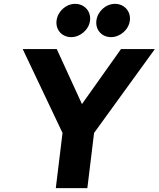

<svg xmlns="http://www.w3.org/2000/svg" viewBox="-20 -968 825 998"><path d="M274 -861C268 -813 302 -775 350 -775C397 -775 442 -813 448 -861C454 -910 418 -948 371 -948C323 -948 280 -909 274 -861ZM481 -861C475 -813 509 -775 557 -775C604 -775 649 -813 655 -861C661 -910 625 -948 578 -948C530 -948 487 -909 481 -861ZM785 -713H609L406 -427L275 -713H98L305 -277L270 10H434L469 -277Z"/></svg>

Font: Bluebird
Style: SfBdObl
Weight: 700
Designer: Jasper
Foundry: Cannot Into Space Fonts
Version: Version 0.98